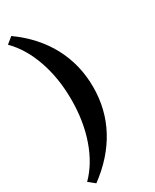

<svg xmlns="http://www.w3.org/2000/svg" viewBox="-236 -772 853 1056"><g transform="rotate(-30 190.5 -244.0)"><path d="M40 -711.9Q163.1 -624 226.6 -504.9Q290 -385.7 290 -244.1Q290 -103.5 226.6 14.6Q163.1 132.8 40 223.6L0 191.4Q72.3 119.1 111.8 5.9Q151.4 -107.4 151.4 -244.1Q151.4 -380.9 111.8 -494.1Q72.3 -607.4 0 -679.7Z"/></g></svg>

Font: Crimson Pro
Style: Bold
Weight: 700
Designer: Jacques Le Bailly
Foundry: Baron von Fonthausen
Version: Version 1.003